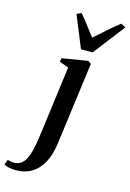

<svg xmlns="http://www.w3.org/2000/svg" viewBox="-279 -890 825 1218"><g transform="rotate(15 133.0 -281.0)"><path d="M167.5 20Q157 100 127.8 152Q98.5 204 54.5 229.2Q10.5 254.5 -45 254.5Q-70 254.5 -91.5 250Q-113 245.5 -125 238L-112.5 204.5Q-104 207 -92.8 209.2Q-81.5 211.5 -71.5 211.5Q-44 211.5 -24.8 197.8Q-5.5 184 7.8 157Q21 130 29.8 90.2Q38.5 50.5 45.5 -1.5L106 -460.5L45.5 -483L50 -507L218 -534.5L239 -520.5ZM154.5 -593.5 69 -803 99 -817Q124 -787.5 150.2 -752.8Q176.5 -718 204 -683Q242 -716 279.5 -750.2Q317 -784.5 360 -817L390.5 -800.5L231 -593.5Z"/></g></svg>

Font: Merriweather 96pt SemiBold
Style: Italic
Weight: 600
Italic angle: -7.8°
Version: Version 2.101